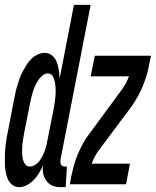

<svg xmlns="http://www.w3.org/2000/svg" viewBox="-47 -760 643 792"><path d="M32 12Q15 12 2.5 1.5Q-10 -9 -16 -24Q-22 -39 -24.5 -56Q-27 -73 -27 -90Q-27 -107 -26.5 -124.5Q-26 -142 -24 -159.5Q-22 -177 -19 -194.5Q-16 -212 -12 -230L11 -350Q14 -364 17 -378.5Q20 -393 24.5 -407.5Q29 -422 34 -436.5Q39 -451 46.5 -465Q54 -479 62.5 -492.5Q71 -506 82 -517Q93 -528 108 -535Q123 -542 137 -542Q155 -542 168 -531Q181 -520 187 -504.5Q193 -489 195.5 -471.5Q198 -454 199 -436L258 -740H327L203 -104Q202 -99 202 -93.5Q202 -88 203.5 -83.5Q205 -79 209.5 -76Q214 -73 219 -73H229L224 12H202Q184 12 169.5 6Q155 0 145 -13.5Q135 -27 131.5 -43Q128 -59 130 -77Q123 -61 114 -46Q105 -31 92.5 -18Q80 -5 64 3.5Q48 12 32 12ZM77 -73Q88 -73 98.5 -80Q109 -87 116 -96.5Q123 -106 128.5 -117Q134 -128 138 -139Q142 -150 144.5 -161Q147 -172 149 -183L173 -303Q176 -318 178 -332.5Q180 -347 181.5 -361.5Q183 -376 182.5 -390Q182 -404 180 -418Q178 -432 171.5 -444.5Q165 -457 150 -457Q138 -457 127.5 -448Q117 -439 110 -428Q103 -417 97.5 -405Q92 -393 88.5 -381Q85 -369 82 -357.5Q79 -346 77 -334L53 -214Q51 -200 48.5 -186.5Q46 -173 45 -159.5Q44 -146 44 -133Q44 -120 46.5 -107Q49 -94 56 -83.5Q63 -73 77 -73ZM241 0 247 -33Q252 -56 258 -78Q264 -100 273 -121.5Q282 -143 293.5 -165Q305 -187 320 -206L451 -384Q462 -398 470.5 -413.5Q479 -429 485 -445H327L344 -530H576L569 -497Q565 -474 558.5 -452Q552 -430 543.5 -408.5Q535 -387 523 -365Q511 -343 498 -324L365 -146Q354 -132 345.5 -116.5Q337 -101 331 -85H489L473 0Z"/></svg>

Font: Lode Dark
Style: Bold Italic
Weight: 700
Italic angle: -11°
Monospace: yes
Designer: Belleve Invis
Foundry: Belleve Invis
Version: Version 29.2.0; ttfautohint (v1.8.3)